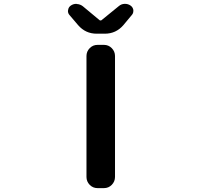

<svg xmlns="http://www.w3.org/2000/svg" viewBox="-20 -972 1040 992"><path d="M484.4 0Q460 0 443.4 -17.1Q426.8 -34.2 426.8 -57.6V-682.6Q426.8 -706.1 443.4 -723.1Q460 -740.2 484.4 -740.2H516.6Q541 -740.2 557.6 -723.1Q574.2 -706.1 574.2 -682.6V-57.6Q574.2 -34.2 557.6 -17.1Q541 0 516.6 0ZM479.5 -797.9Q421.9 -797.9 383.8 -841.8L338.9 -894.5Q331.1 -903.3 331.1 -915Q331.1 -918 332 -920.9Q334 -935.5 346.7 -943.8Q359.4 -952.1 374 -952.1Q376 -952.1 377.9 -951.2Q394.5 -950.2 408.2 -939.5L495.1 -867.2Q497.1 -866.2 500 -866.2Q502.9 -866.2 503.9 -867.2L593.8 -940.4Q606.4 -951.2 623 -952.1Q625 -952.1 626 -952.1Q641.6 -952.1 654.3 -943.4Q666 -935.5 668.9 -920.9Q668.9 -918 668.9 -915Q668.9 -903.3 661.1 -894.5L617.2 -841.8Q579.1 -797.9 521.5 -797.9Z"/></svg>

Font: Gen Jyuu Gothic Monospace Bold
Style: Bold
Weight: 700
Designer: [Source Han Sans]
Ryoko NISHIZUKA  (kana & ideographs); Paul D. Hunt (Latin, Greek & Cyrillic); Wenlong ZHANG  (bopomofo
Version: Version 1.002.20150607